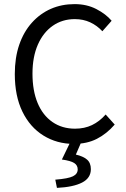

<svg xmlns="http://www.w3.org/2000/svg" viewBox="-20 -688 611 934"><path d="M339 12Q257 12 191.5 -28.5Q126 -69 89 -145Q52 -221 52 -328Q52 -407 73.5 -470Q95 -533 135 -577.5Q175 -622 227.5 -645Q280 -668 343 -668Q402 -668 448.5 -644Q495 -620 523 -587L478 -536Q452 -564 418.5 -579.5Q385 -595 344 -595Q283 -595 236.5 -562.5Q190 -530 164 -470.5Q138 -411 138 -330Q138 -247 163 -187Q188 -127 235 -94.5Q282 -62 345 -62Q391 -62 427.5 -79.5Q464 -97 494 -131L538 -82Q499 -37 451 -12.5Q403 12 339 12ZM257 226 249 186Q312 181 335 169.5Q358 158 358 136Q358 116 341 105Q324 94 281 88L325 -3H378L349 64Q384 72 403 88Q422 104 422 135Q422 178 379.5 200Q337 222 257 226Z"/></svg>

Font: Source Sans 3
Style: Regular
Weight: 400
Designer: Paul D. Hunt
Foundry: Adobe
Version: Version 3.046;hotconv 1.0.118;makeotfexe 2.5.65603